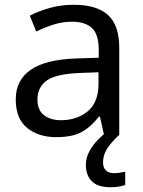

<svg xmlns="http://www.w3.org/2000/svg" viewBox="-20 -565 601 805"><path d="M288 -545Q386 -545 433 -502Q480 -459 480 -365V0H416L399 -76H395Q360 -32 321.5 -11Q283 10 215 10Q142 10 94 -28.5Q46 -67 46 -149Q46 -229 109 -272.5Q172 -316 303 -320L394 -323V-355Q394 -422 365 -448Q336 -474 283 -474Q241 -474 203 -461.5Q165 -449 132 -433L105 -499Q140 -518 188 -531.5Q236 -545 288 -545ZM314 -259Q214 -255 175.5 -227Q137 -199 137 -148Q137 -103 164.5 -82Q192 -61 235 -61Q303 -61 348 -98.5Q393 -136 393 -214V-262ZM412 116Q412 138 424 149.5Q436 161 457 161Q474 161 485.5 158.5Q497 156 505 155V211Q491 215 477 217.5Q463 220 443 220Q390 220 365 195Q340 170 340 126Q340 97 354.5 70Q369 43 390.5 21Q412 -1 432 -15L480 0Q446 32 429 58.5Q412 85 412 116Z"/></svg>

Font: Noto Sans Hanifi Rohingya
Style: Regular
Weight: 400
Designer: Monotype Design Team and DaltonMaag
Foundry: Google LLC
Version: Version 2.101